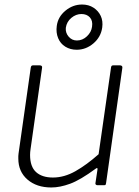

<svg xmlns="http://www.w3.org/2000/svg" viewBox="-20 -819 613 849"><path d="M207 10Q142 10 101.5 -25Q61 -60 61 -118Q61 -123 61 -128.5Q61 -134 62 -140L116 -520Q117 -526 119.5 -528Q122 -530 126 -530H156Q162 -530 164.5 -527Q167 -524 166 -519L115 -159Q114 -152 113.5 -146Q113 -140 113 -134Q113 -82 139.5 -58Q166 -34 214 -34Q264 -34 313.5 -62Q363 -90 416 -137L471 -521Q472 -527 474.5 -528.5Q477 -530 481 -530H511Q516 -530 519 -527Q522 -524 521 -519L449 -9Q448 -4 447 -2Q446 0 440 0H411Q407 0 404 -2.5Q401 -5 402 -9L411 -69Q412 -74 410 -75.5Q408 -77 403 -73Q335 -23 290 -6.5Q245 10 207 10ZM432 -697Q426 -655 393 -627Q360 -599 319 -599Q291 -599 269 -612.5Q247 -626 237 -650.5Q227 -675 231 -704Q236 -744 269 -771.5Q302 -799 343 -799Q372 -799 393.5 -785Q415 -771 425.5 -748.5Q436 -726 432 -697ZM387 -701Q391 -727 377.5 -742Q364 -757 340 -757Q316 -757 295.5 -740Q275 -723 271 -696Q269 -674 283.5 -657Q298 -640 320 -640Q345 -640 364.5 -658.5Q384 -677 387 -701Z"/></svg>

Font: Libre Franklin ExtraLight
Style: Italic
Weight: 250
Italic angle: -8°
Designer: Pablo Impallari, Rodrigo Fuenzalida, Nhung Nguyen
Foundry: Impallari Type
Version: Version 3.000